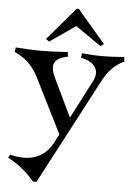

<svg xmlns="http://www.w3.org/2000/svg" viewBox="-92 -865 801 1163"><g transform="rotate(5 308.5 -283.0)"><path d="M2 100 -9 119C56 153 110 197 153 250H175L502 -371C531 -427 562 -485 642 -522L638 -550C589 -545 533 -543 501 -543C469 -543 433 -545 382 -550L378 -522C458 -508 500 -458 463 -387L343 -155L233 -384C196 -462 209 -505 299 -522L295 -550C236 -545 160 -543 128 -543C96 -543 40 -545 -21 -550L-25 -522C55 -486 92 -440 126 -372L288 -48L263 0C210 103 116 129 2 100ZM157 -617 177 -603 333 -711 489 -603 509 -617 339 -816H327Z"/></g></svg>

Font: Basteleur Moonlight
Style: Regular
Weight: 300
Designer: Keussel
Foundry: Keussel Studio
Version: Version 1.300;Glyphs 3.2 (3192)